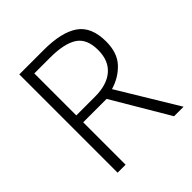

<svg xmlns="http://www.w3.org/2000/svg" viewBox="-193 -916 986 986"><g transform="rotate(-45 300.0 -423.0)"><path d="M278 -780Q406 -780 470.5 -735.5Q535 -691 535 -584Q535 -502 491.5 -455.5Q448 -409 383 -390L579 -66H510L328 -374H158V-66H100V-780ZM273 -729H158V-424H293Q380 -424 427.5 -464.5Q475 -505 475 -582Q475 -664 425 -696.5Q375 -729 273 -729Z"/></g></svg>

Font: Noto Sans Malayalam UI Light
Style: Regular
Weight: 300
Designer: Jelle Bosma - Monotype Design Team
Foundry: Monotype Imaging Inc.
Version: Version 2.104; ttfautohint (v1.8.4.7-5d5b)